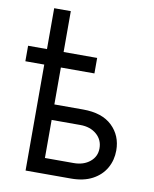

<svg xmlns="http://www.w3.org/2000/svg" viewBox="-90 -885 762 953"><g transform="rotate(10 291.0 -409.0)"><path d="M358 -612.2V-534.1H9.9V-612.2ZM177.6 -348H333.8Q429.7 -348 480.5 -299.4Q531.2 -250.7 531.2 -176.1Q531.2 -127.1 508.5 -87.2Q485.8 -47.2 441.8 -23.6Q397.7 0 333.8 0H105.1V-818.2H188.9V-78.1H333.8Q383.5 -78.1 415.5 -104.4Q447.4 -130.7 447.4 -171.9Q447.4 -215.2 415.5 -242.5Q383.5 -269.9 333.8 -269.9H177.6Z"/></g></svg>

Font: InterMG
Style: Regular
Weight: 400
Designer: Rasmus Andersson
Foundry: rsms
Version: Version 3.019;December 26, 2023;FontCreator 15.0.0.2955 64-b